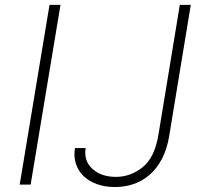

<svg xmlns="http://www.w3.org/2000/svg" viewBox="-20 -747 822 777"><path d="M283.4 -147.7H326.7Q318.5 -95.9 353.7 -63.9Q389.6 -31.2 448.9 -31.2Q508.5 -31.2 556.8 -70Q605.5 -109 620.7 -198.9L707.7 -727.3H752.1L664.8 -197.1Q655.9 -142.8 635.1 -103.7Q614.3 -64.6 585.2 -39.4Q556.1 -14.2 520.2 -2.1Q484.4 9.9 445.3 9.9Q405.5 9.9 373 -1.6Q340.6 -13.1 318.7 -33.9Q296.9 -54.7 287.3 -83.8Q277.7 -112.9 283.4 -147.7ZM180.4 -727.3H224.8L104 0H59.7Z"/></svg>

Font: Inter P Extra Light
Style: Italic
Weight: 200
Italic angle: 9.39999°
Designer: Rasmus Andersson
Foundry: rsms
Version: Version 3.018;git-588b23468